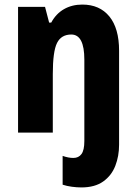

<svg xmlns="http://www.w3.org/2000/svg" viewBox="-20 -580 599 840"><path d="M336 240Q316 240 294 237Q272 234 254 228V102Q279 111 301 111Q324 111 336.5 94Q349 77 349 37V-319Q349 -429 292 -429Q248 -429 229.5 -392Q211 -355 211 -256V0H59V-550H177L195 -481H204Q225 -520 260 -540Q295 -560 340 -560Q416 -560 458.5 -508Q501 -456 501 -358V53Q501 103 484.5 145.5Q468 188 431.5 214Q395 240 336 240Z"/></svg>

Font: Noto Sans Condensed ExtraBold
Style: Regular
Weight: 800
Width: 3
Designer: Monotype Design Team
Foundry: Monotype Imaging Inc.
Version: Version 2.013; ttfautohint (v1.8.4.7-5d5b)